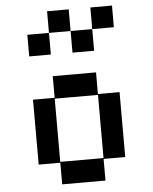

<svg xmlns="http://www.w3.org/2000/svg" viewBox="-64 -1052 878 1105"><g transform="rotate(-5 375.0 -500.0)"><path d="M250 0V-125H125V-500H250V-625H500V-500H625V-125H500V0ZM250 -130H500V-495H250ZM625 -875H500V-1000H625ZM125 -750V-875H250V-1000H375V-875H500V-750H375V-875H250V-750Z"/></g></svg>

Font: Silkscreen
Style: Regular
Weight: 400
Designer: Jason Kottke
Foundry: Jason Kottke
Version: Version 1.001; ttfautohint (v1.8.4.7-5d5b)